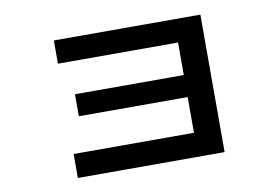

<svg xmlns="http://www.w3.org/2000/svg" viewBox="-64 -665 1129 773"><g transform="rotate(-10 500.0 -278.0)"><path d="M196 3V-95H688V-464H197V-559H796V3ZM243 -241V-331H751V-241Z"/></g></svg>

Font: Murecho Thin Medium
Style: Regular
Weight: 500
Version: Version 1.010